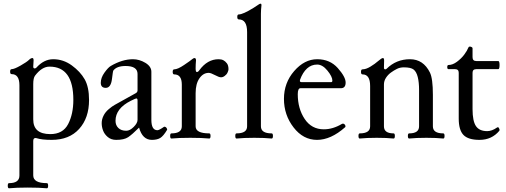

<svg xmlns="http://www.w3.org/2000/svg" viewBox="-20 -745 2735 1038"><path d="M461.4 -204.1Q461.4 -107.4 408 -48.1Q354.5 11.2 259.3 11.2Q205.6 11.2 177.7 2Q174.8 1 172.4 1Q159.7 1 159.7 17.1V203.1Q159.7 245.1 233.4 245.1Q240.2 245.1 240.2 259Q240.2 272.9 233.4 272.9Q191.9 269 129.9 269Q67.9 269 28.8 272.9Q22 272.9 22 259Q22 245.1 28.8 245.1Q85 245.1 85 204.1V-283.7Q85 -344.2 43 -344.2Q34.7 -344.2 34.7 -357.7Q34.7 -371.1 43 -371.1Q57.1 -371.1 91.3 -390.6Q125.5 -410.2 136 -420.7Q146.5 -431.2 155.3 -431.2Q161.6 -431.2 161.6 -418L159.7 -384.8Q159.7 -375 167.5 -375Q171.9 -375 176.3 -378.9Q217.3 -424.8 267.6 -424.8Q322.3 -424.8 368.2 -391.4Q414.1 -357.9 437.7 -316.4Q461.4 -274.9 461.4 -204.1ZM376.5 -205.1Q376.5 -384.8 247.6 -384.8Q206.5 -384.8 169.4 -335.9Q159.7 -323.2 159.7 -290V-100.1Q159.2 -20 252 -20Q320.3 -20 348.4 -74.2Q376.5 -128.4 376.5 -205.1Z M723.6 -97.2V-202.1Q723.6 -212.9 716.8 -212.9Q713.4 -212.9 687.5 -200.2Q604.5 -158.7 604.5 -91.8Q604.5 -67.9 619.9 -53Q635.3 -38.1 662.6 -38.1Q682.1 -38.1 702.9 -58.8Q723.6 -79.6 723.6 -97.2ZM869.6 -60.1Q880.4 -58.6 883.8 -45.4Q883.8 -43.9 883.3 -43Q863.3 -9.3 846.2 1Q829.1 11.2 801.3 11.2Q750 11.2 731.9 -55.2Q694.8 -18.1 672.9 -3.4Q650.9 11.2 608.4 11.2Q581.1 11.2 563 -3.9Q544.9 -19 537.4 -38.8Q529.8 -58.6 529.8 -79.1Q529.8 -99.6 539.6 -119.4Q549.3 -139.2 568.1 -155Q586.9 -170.9 600.6 -178.2L713.9 -241.2Q723.6 -246.6 723.6 -256.8V-345.2Q723.6 -388.2 658.7 -388.2Q611.3 -388.2 592.8 -363.8Q590.3 -360.4 585.4 -318.4Q579.6 -270 551.8 -270Q524.9 -270 524.9 -297.4Q524.9 -324.7 544.7 -352.3Q564.5 -379.9 578.6 -388.2Q641.1 -424.8 698.7 -424.8Q733.4 -424.8 765.9 -405.3Q798.3 -385.7 798.3 -356.9V-97.2Q798.3 -41 831.1 -41Q840.3 -41 866.2 -59.1Q867.7 -60.1 869.6 -60.1Z M1161.6 -424.8Q1177.2 -424.8 1187.5 -419.4Q1197.8 -414.1 1206.5 -402.8Q1215.3 -391.6 1215.3 -370.1Q1215.3 -364.3 1210.4 -353.3Q1205.6 -342.3 1195.3 -335Q1185.5 -327.1 1174.8 -327.1Q1164.1 -327.1 1141.8 -339.1Q1119.6 -351.1 1108.4 -351.1Q1078.6 -351.1 1058.1 -321.5Q1037.6 -292 1037.6 -241.2V-62Q1037.6 -23.9 1111.3 -23.9Q1118.2 -23.9 1118.2 -10Q1118.2 3.9 1111.3 3.9Q1070.3 0 1008.8 0Q947.3 0 906.7 3.9Q899.9 3.9 899.9 -10Q899.9 -23.9 906.7 -23.9Q962.9 -23.9 962.9 -62V-287.6Q962.9 -342.8 921.9 -342.8Q913.6 -342.8 913.6 -356.4Q913.6 -370.1 921.9 -370.1Q940.4 -370.1 975.1 -393.6Q1009.8 -417 1017.8 -424.1Q1025.9 -431.2 1031.2 -431.2Q1039.6 -431.2 1039.6 -418.9Q1037.6 -395 1037.6 -375.2Q1037.6 -355.5 1044.2 -355.5Q1050.8 -355.5 1057.6 -365.2Q1101.1 -424.8 1161.6 -424.8Z M1390.6 -62Q1390.6 -23.9 1448.7 -23.9Q1455.6 -23.9 1455.6 -10Q1455.6 3.9 1448.7 3.9Q1411.1 0 1354.7 0Q1298.3 0 1258.8 3.9Q1252 3.9 1252 -10Q1252 -23.9 1258.8 -23.9Q1315.9 -23.9 1315.9 -62V-571.8Q1315.9 -640.1 1271 -640.1Q1262.7 -640.1 1262.7 -653.6Q1262.7 -667 1271 -667Q1293.5 -667 1351.6 -703.1Q1368.2 -713.4 1376 -719.2Q1383.8 -725.1 1388.7 -725.1Q1393.6 -725.1 1393.6 -717.8Q1390.6 -689.9 1390.6 -670.4Z M1515.1 -210.4Q1515.1 -297.4 1570.6 -361.1Q1626 -424.8 1694.8 -424.8Q1763.7 -424.8 1806.2 -377Q1848.6 -329.1 1848.6 -298.8Q1848.6 -268.6 1823.7 -268.1H1604.5Q1589.8 -268.1 1589.8 -235.8Q1589.8 -157.7 1627.2 -101.8Q1664.6 -45.9 1730.5 -45.9Q1779.8 -45.9 1828.6 -75.2Q1831.1 -76.7 1834 -76.7Q1839.8 -76.7 1844.2 -71.3Q1847.7 -67.9 1847.7 -61Q1847.7 -58.6 1845.7 -57.1Q1768.6 11.2 1693.8 11.2Q1619.1 11.2 1567.1 -56.2Q1515.1 -123.5 1515.1 -210.4ZM1601.1 -307.6Q1601.1 -300.8 1612.8 -300.8H1769.5Q1776.9 -300.8 1776.9 -309.1Q1776.9 -330.6 1750.2 -363.3Q1723.6 -396 1694.8 -396Q1663.1 -396 1639.9 -374.8Q1616.7 -353.5 1602.5 -314.9Q1601.1 -311 1601.1 -307.6Z M2320.3 -62Q2320.3 -23.9 2376.5 -23.9Q2383.3 -23.9 2383.3 -10Q2383.3 3.9 2376.5 3.9Q2338.9 0 2284.9 0Q2231 0 2191.9 3.9Q2185.1 3.9 2185.1 -10Q2185.1 -23.9 2191.9 -23.9Q2245.6 -23.9 2245.6 -62V-258.8Q2245.6 -299.8 2238.5 -328.4Q2231.4 -356.9 2216.3 -368.9Q2201.2 -380.9 2163.1 -380.9Q2142.6 -380.9 2126 -372.6Q2109.4 -364.3 2093.5 -352.8Q2077.6 -341.3 2066.7 -324.5Q2055.7 -307.6 2055.7 -288.1V-62Q2055.7 -23.9 2107.9 -23.9Q2114.7 -23.9 2114.7 -10Q2114.7 3.9 2107.9 3.9Q2070.3 0 2016.8 0Q1963.4 0 1924.8 3.9Q1918 3.9 1918 -10Q1918 -23.9 1924.8 -23.9Q1981 -23.9 1981 -62V-280.3Q1981 -342.8 1939.9 -342.8Q1931.6 -342.8 1931.6 -356.4Q1931.6 -370.1 1939.9 -370.1Q1958.5 -370.1 1982.7 -384.8Q2006.8 -399.4 2024.9 -415.3Q2043 -431.2 2050.3 -431.2Q2057.1 -431.2 2056.6 -416L2055.7 -380.4Q2055.2 -370.1 2062.5 -370.1Q2066.4 -370.1 2069.8 -373Q2122.1 -424.8 2196.3 -424.8Q2268.6 -424.8 2304.2 -353Q2320.3 -320.8 2320.3 -231.9Z M2460 -104V-351.6Q2460 -371.1 2440.4 -371.1H2404.8Q2397.9 -371.1 2397.9 -382.3Q2397.9 -393.6 2404.8 -393.6Q2426.8 -393.6 2450.2 -410.9Q2473.6 -428.2 2489.3 -449Q2504.9 -469.7 2512.7 -488.8Q2514.6 -493.2 2519.5 -493.2Q2524.4 -493.2 2529.5 -490.7Q2534.7 -488.3 2534.7 -483.9V-436Q2534.7 -415 2554.7 -415H2673.8Q2680.7 -415 2680.7 -393.1Q2680.7 -371.1 2673.8 -371.1H2554.7Q2534.7 -371.1 2534.7 -351.6V-154.8Q2534.7 -90.8 2553 -63.5Q2571.3 -36.1 2613.8 -36.1Q2639.2 -36.1 2666.5 -55.2Q2673.3 -60.1 2677 -53.2Q2680.7 -46.4 2680.7 -43Q2680.7 -39.6 2679.7 -38.1Q2638.7 11.2 2572.3 11.2Q2511.2 11.2 2485.6 -15.4Q2460 -42 2460 -104Z"/></svg>

Font: Junicode
Style: Regular
Weight: 400
Designer: Peter S. Baker
Foundry: Briery Creek Software
Version: Version 0.7.2